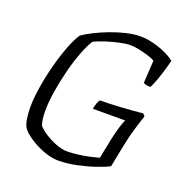

<svg xmlns="http://www.w3.org/2000/svg" viewBox="-129 -837 920 954"><g transform="rotate(20 331.0 -360.0)"><path d="M278 0Q243 0 202 -15.5Q161 -31 127 -53.5Q93 -76 78 -97Q68 -114 63.5 -142.5Q59 -171 59 -203Q59 -248 68.5 -308Q78 -368 94 -429Q110 -490 129.5 -541Q149 -592 168 -620Q191 -636 225.5 -653.5Q260 -671 300 -686Q340 -701 380 -710.5Q420 -720 454 -720Q487 -720 523 -711Q559 -702 590 -687.5Q621 -673 639 -658Q633 -633 624 -603Q615 -573 605 -545.5Q595 -518 586 -501Q570 -500 560.5 -503Q551 -506 548 -509L555 -628Q543 -636 519 -643.5Q495 -651 468.5 -656.5Q442 -662 423 -662Q400 -662 365.5 -654.5Q331 -647 296.5 -636Q262 -625 238 -613Q219 -583 200.5 -534Q182 -485 167.5 -427.5Q153 -370 144 -313Q135 -256 135 -211Q135 -163 145 -136Q157 -120 184.5 -102Q212 -84 245 -71Q278 -58 306 -58Q332 -58 363.5 -62Q395 -66 424 -72.5Q453 -79 470 -84L493 -197Q501 -233 510 -262Q519 -291 525 -301H354Q362 -341 373 -352Q426 -352 487 -356Q548 -360 597 -365L608 -353Q598 -324 583 -274Q568 -224 553 -146L537 -64Q516 -52 472.5 -37Q429 -22 377.5 -11Q326 0 278 0Z"/></g></svg>

Font: Texturina Thin
Style: Italic
Weight: 100
Italic angle: -11°
Designer: Guillermo Torres Carreño
Foundry: Omnibus-Type
Version: Version 1.002; ttfautohint (v1.8.3)